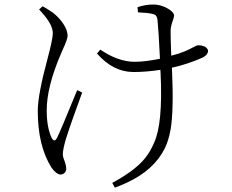

<svg xmlns="http://www.w3.org/2000/svg" viewBox="-20 -782 1040 861"><path d="M326.2 -377.9 348.6 -367.2Q301.8 -241.2 275.4 -158.2Q261.7 -111.3 261.7 -89.8Q261.7 -78.1 272.5 -50.8Q277.3 -36.1 277.3 -21.5Q272.5 -2 252.9 1Q232.4 0 210.9 -30.3Q149.4 -127.9 149.4 -284.2Q149.4 -357.4 193.4 -519.5Q216.8 -607.4 216.8 -632.8Q216.8 -671.9 167 -726.6Q161.1 -733.4 155.3 -739.3L170.9 -753.9Q186.5 -746.1 216.8 -725.6Q261.7 -689.5 278.3 -647.5Q283.2 -632.8 283.2 -621.1Q283.2 -606.4 258.8 -553.7Q255.9 -545.9 252.9 -540Q189.5 -392.6 189.5 -287.1Q189.5 -210 211.9 -163.1Q223.6 -141.6 235.4 -163.1Q247.1 -184.6 326.2 -377.9ZM598.6 -726.6 596.7 -750Q633.8 -761.7 666 -761.7Q707 -761.7 742.2 -737.3Q759.8 -724.6 760.7 -712.9Q760.7 -707 755.9 -692.4Q745.1 -664.1 745.1 -643.6Q745.1 -598.6 748 -532.2Q783.2 -541 808.6 -551.8Q821.3 -556.6 860.4 -577.1Q866.2 -579.1 868.2 -579.1Q897.5 -579.1 909.2 -563.5Q913.1 -558.6 913.1 -553.7Q911.1 -534.2 887.7 -523.4Q819.3 -493.2 751 -478.5Q759.8 -287.1 745.1 -202.1Q736.3 -152.3 719.7 -118.2Q670.9 -18.6 546.9 38.1Q523.4 48.8 495.1 59.6L483.4 38.1Q586.9 -17.6 631.8 -74.2Q655.3 -104.5 670.9 -141.6Q710.9 -227.5 700.2 -453.1Q699.2 -460.9 699.2 -468.8Q635.7 -459 577.1 -459Q486.3 -460 415 -542L429.7 -559.6Q509.8 -504.9 584 -504.9Q630.9 -504.9 697.3 -518.6Q691.4 -643.6 686.5 -690.4Q684.6 -713.9 669.9 -717.8Q667 -718.8 663.1 -719.7Q645.5 -724.6 598.6 -726.6Z"/></svg>

Font: GenYoMin JP Light
Style: Regular
Weight: 300
Version: Version 1.001;PS 1;hotconv 16.6.51;makeotf.lib2.5.65220 DEVE